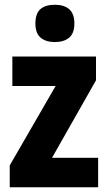

<svg xmlns="http://www.w3.org/2000/svg" viewBox="-20 -788 454 808"><path d="M393 0H21V-92L214 -426H32V-550H384V-450L199 -124H393ZM211 -768Q250 -768 271.5 -749Q293 -730 293 -689Q293 -648 271 -629.5Q249 -611 211 -611Q173 -611 151 -629.5Q129 -648 129 -689Q129 -731 150 -749.5Q171 -768 211 -768Z"/></svg>

Font: Noto Sans Lao Condensed ExtraBold
Style: Regular
Weight: 800
Width: 3
Designer: Monotype Design Team
Foundry: Monotype Imaging Inc.
Version: Version 2.003; ttfautohint (v1.8.4.7-5d5b)